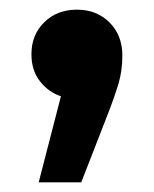

<svg xmlns="http://www.w3.org/2000/svg" viewBox="-20 -192 318 397"><path d="M60 185 106 7Q81 -1 63 -23.5Q45 -46 45 -80Q45 -120 71.5 -146Q98 -172 139 -172Q180 -172 206.5 -145.5Q233 -119 233 -77Q233 -46 225 -19Q217 8 201 49L148 185Z"/></svg>

Font: Radio Canada
Style: Regular
Weight: 400
Designer: Charles Daoud, Etienne Aubert Bonn, Alexandre Saumier Demers, Jacques Le Bailly
Foundry: Radio-Canada
Version: Version 2.104;gftools[0.9.28.dev5+ged2979d]